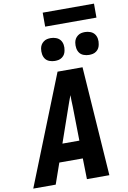

<svg xmlns="http://www.w3.org/2000/svg" viewBox="-129 -1205 846 1272"><g transform="rotate(-10 294.0 -568.5)"><path d="M-12 0 281 -735H449L500 0H349L346 -140H188L139 0ZM344 -260 340 -490Q339 -509 338.5 -528.5Q338 -548 338 -567Q330 -548 323.5 -528.5Q317 -509 310 -490L230 -260ZM506 -808Q488 -808 470.5 -814.5Q453 -821 443 -834.5Q433 -848 430 -866.5Q427 -885 430 -904Q432 -917 438.5 -928.5Q445 -940 456.5 -948.5Q468 -957 480 -959.5Q492 -962 505 -962Q523 -962 540.5 -955.5Q558 -949 568.5 -935.5Q579 -922 582 -903.5Q585 -885 581 -866Q579 -853 573 -841.5Q567 -830 555.5 -821.5Q544 -813 531.5 -810.5Q519 -808 506 -808ZM276 -808Q258 -808 240.5 -814.5Q223 -821 213 -834.5Q203 -848 200 -866.5Q197 -885 200 -904Q202 -917 208.5 -928.5Q215 -940 226.5 -948.5Q238 -957 250 -959.5Q262 -962 275 -962Q293 -962 310.5 -955.5Q328 -949 338.5 -935.5Q349 -922 352 -903.5Q355 -885 351 -866Q349 -853 343 -841.5Q337 -830 325.5 -821.5Q314 -813 301.5 -810.5Q289 -808 276 -808ZM597 -1043H252V-1137H597Z"/></g></svg>

Font: Iosevka Heavy Extended Oblique
Style: Regular
Weight: 900
Width: 7
Italic angle: -9°
Monospace: yes
Designer: Belleve Invis
Foundry: Belleve Invis
Version: Version 32.5.0; ttfautohint (v1.8.4)